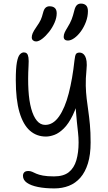

<svg xmlns="http://www.w3.org/2000/svg" viewBox="-20 -789 603 1070"><path d="M283 261Q231 261 191.5 253Q152 245 130 229.5Q108 214 108 191Q108 179 115 171.5Q122 164 138 164Q150 164 159.5 168.5Q169 173 182.5 179Q196 185 219.5 189.5Q243 194 281 194Q334 194 363.5 170.5Q393 147 405.5 104Q418 61 418 5Q418 -22 415 -49Q412 -76 408.5 -109.5Q405 -143 401.5 -189Q398 -235 397 -299L427 -271Q409 -195 385.5 -147Q362 -99 335.5 -73Q309 -47 283.5 -37.5Q258 -28 236 -28Q184 -28 146.5 -61Q109 -94 88.5 -163.5Q68 -233 68 -343Q68 -408 74 -441Q80 -474 90.5 -485.5Q101 -497 113 -497Q123 -497 129.5 -491Q136 -485 138.5 -468.5Q141 -452 139 -421Q135 -348 138.5 -287.5Q142 -227 154 -183.5Q166 -140 185.5 -116.5Q205 -93 232 -93Q276 -93 309 -140Q342 -187 363 -268.5Q384 -350 395 -452Q398 -480 403.5 -488Q409 -496 424 -496Q432 -496 440 -491.5Q448 -487 454 -476.5Q460 -466 462.5 -447.5Q465 -429 462 -400Q457 -349 458 -311Q459 -273 463 -239.5Q467 -206 472 -171.5Q477 -137 481 -95Q485 -53 485 5Q485 73 470 121.5Q455 170 428 201Q401 232 364 246.5Q327 261 283 261ZM358 -563Q347 -563 341 -568.5Q335 -574 335 -584Q335 -596 340.5 -608Q346 -620 356 -636Q371 -660 379 -680.5Q387 -701 394 -730Q399 -751 408 -760Q417 -769 431 -769Q449 -769 459.5 -759Q470 -749 470 -727Q470 -697 459 -667.5Q448 -638 431 -614.5Q414 -591 394.5 -577Q375 -563 358 -563ZM181 -558Q171 -558 164 -564Q157 -570 157 -581Q157 -591 162 -603.5Q167 -616 183 -639Q200 -663 207 -678.5Q214 -694 220 -718Q225 -738 234 -746Q243 -754 256 -754Q275 -754 285.5 -744.5Q296 -735 296 -715Q296 -690 284 -662.5Q272 -635 253.5 -611.5Q235 -588 215.5 -573Q196 -558 181 -558Z"/></svg>

Font: Shantell Sans Light
Style: Regular
Weight: 300
Designer: Stephen Nixon, Anya Danilova, Shantell Martin
Foundry: Arrow Type
Version: Version 1.011;[c5ecc13dd]